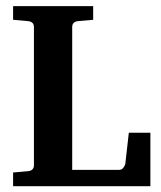

<svg xmlns="http://www.w3.org/2000/svg" viewBox="-20 -644 539 644"><path d="M23.9 -19.5V-65.4L73.7 -69.8Q93.8 -71.8 93.8 -89.8V-553.2Q93.8 -571.3 73.7 -573.2L23.9 -577.6V-623.5H292.5V-577.6L242.2 -573.2Q222.2 -571.3 222.2 -553.2V-74.2H378.9Q388.7 -74.2 394.3 -82Q399.9 -89.8 400.4 -95.2L412.1 -198.7H484.4V-19.5Z"/></svg>

Font: Annapurna SIL
Style: Bold
Weight: 700
Designer: Peter Martin, Annie Olsen
Foundry: SIL International
Version: Version 2.000